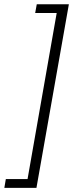

<svg xmlns="http://www.w3.org/2000/svg" viewBox="-64 -737 344 906"><path d="M-43.5 149.5H108L261 -717H109.5L102 -675.5H203.5L66 108H-36.5Z"/></svg>

Font: Anybody SemiCondensed Light
Style: Italic
Weight: 300
Width: 4
Italic angle: -10°
Version: Version 1.113;gftools[0.9.25]